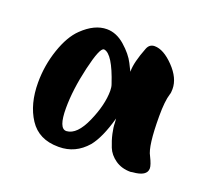

<svg xmlns="http://www.w3.org/2000/svg" viewBox="-73 -506 574 527"><g transform="rotate(20 214.5 -243.0)"><path d="M276 -403Q282 -418 297 -418Q323 -418 353 -387Q383 -356 383 -324Q383 -313 381 -308Q374 -286 374 -242Q374 -154 388 -130Q399 -108 399 -98Q399 -75 358 -72Q357 -72 355 -71.5Q353 -71 352 -71Q326 -71 307.5 -84Q289 -97 281.5 -115.5Q274 -134 270 -152Q266 -170 266 -183L265 -196V-195Q248 -134 225 -106Q192 -68 144 -68H142Q85 -68 57.5 -110Q30 -152 30 -215Q30 -265 46 -312Q62 -359 87 -383Q122 -417 158 -417Q186 -417 211 -395Q236 -373 247 -351L258 -329V-331Q258 -357 276 -403ZM149 -116Q179 -118 201.5 -169Q224 -220 224 -261Q224 -272 221 -280Q195 -358 170 -362H169Q157 -362 141.5 -295.5Q126 -229 126 -175Q126 -116 148 -116Z"/></g></svg>

Font: KleponIjo
Style: Ijo
Weight: 400
Designer: Aprian Dwi Nur Sembada & Aurellia CItra
Version: Version 001.000